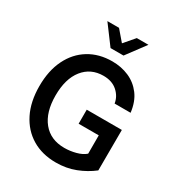

<svg xmlns="http://www.w3.org/2000/svg" viewBox="-219 -1092 1153 1243"><g transform="rotate(30 357.0 -470.0)"><path d="M385.5 10Q282.5 10 206.5 -35.8Q130.5 -81.5 88.5 -165.8Q46.5 -250 46.5 -366Q46.5 -481.5 87.8 -565.5Q129 -649.5 203.5 -695Q278 -740.5 376.5 -740.5Q444 -740.5 501.2 -715.8Q558.5 -691 596.8 -640.2Q635 -589.5 644.5 -511H525Q517.5 -560.5 477.8 -595.8Q438 -631 374 -631Q279.5 -631 223.5 -560.8Q167.5 -490.5 167.5 -365.5Q167.5 -240.5 225 -170Q282.5 -99.5 386 -99.5Q428.5 -99.5 471 -110.8Q513.5 -122 539 -144.5V-281.5H388.5V-386.5H651L650 -83.5Q596 -41.5 529.8 -15.8Q463.5 10 385.5 10ZM322.5 -809 217.5 -950H304.5L371 -872.5L437.5 -950H524.5L419.5 -809Z"/></g></svg>

Font: Spline Sans Medium
Style: Regular
Weight: 500
Designer: Eben Sorkin, Mirko Velimirovic
Foundry: Sorkin Type
Version: Version 1.000; ttfautohint (v1.8.3)